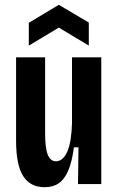

<svg xmlns="http://www.w3.org/2000/svg" viewBox="-20 -767 494 800"><path d="M166 13Q106 13 76.5 -33.5Q47 -80 47 -181V-528H168V-211Q168 -150 179 -122.5Q190 -95 213 -95Q228 -95 240.5 -106Q253 -117 261.5 -138Q270 -159 274.5 -188.5Q279 -218 280 -254V-528H402V-217V0H305L307 -153H288Q280 -93 264.5 -56.5Q249 -20 225 -3.5Q201 13 166 13ZM100 -577V-672L225 -747L350 -673V-577L225 -652Z"/></svg>

Font: Bricolage Grotesque 24pt Condensed SemiBold
Style: Regular
Weight: 600
Width: 3
Designer: Mathieu Triay
Foundry: Atelier Triay
Version: Version 1.001;gftools[0.9.33.dev8+g029e19f]